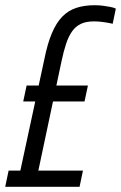

<svg xmlns="http://www.w3.org/2000/svg" viewBox="-36 -716 464 736"><path d="M-16 0 -3 -62H42L134 -489Q146 -549 163 -589Q180 -629 203 -652.5Q226 -676 257 -686Q288 -696 327 -696Q344 -696 359 -694Q374 -692 387 -689.5Q400 -687 408 -683L396 -625Q387 -627 376 -629Q365 -631 351.5 -632.5Q338 -634 324 -634Q294 -634 274 -624.5Q254 -615 240.5 -596Q227 -577 217.5 -548.5Q208 -520 200 -482L111 -62H282L269 0ZM53 -327 66 -388H301L288 -327Z"/></svg>

Font: Saira ExtraCondensed
Style: Italic
Weight: 400
Width: 2
Italic angle: -12°
Designer: Hector Gatti with collaboration of the Omnibus-Type team
Foundry: Omnibus-Type
Version: Version 1.101